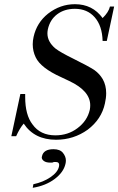

<svg xmlns="http://www.w3.org/2000/svg" viewBox="-20 -656 564 915"><path d="M77 -208H100Q100 -201 100 -194Q100 -108 135 -63Q172 -11 244 -11Q304 -11 349 -45Q396 -80 408 -133Q410 -144 410 -154Q410 -223 310 -270L272 -288Q174 -332 150 -383Q136 -412 136 -445Q136 -462 140 -480Q155 -548 209 -591Q267 -636 337 -636Q421 -636 469 -570Q498 -598 504 -625H524L489 -461H469Q467 -533 431.5 -573.5Q396 -614 337 -614Q287 -614 252.5 -588Q218 -562 208 -516Q206 -506 206 -497Q206 -457 244 -425Q267 -407 328 -377Q401 -341 430 -322Q455 -304 470 -278Q486 -249 486 -212Q486 -189 480 -163Q464 -88 398 -38Q331 10 247 10Q144 10 93 -67Q74 -45 57 -7H34ZM136 239 139 222Q186 212 220.5 188.5Q255 165 261 138Q262 134 262 130Q262 116 246 116Q240 116 237 116L229 119H220Q200 119 189.5 111.5Q179 104 179 94Q179 92 180 89Q187 55 235 55Q266 55 280 72.5Q294 90 294 109Q294 117 292 125Q283 165 240.5 197Q198 229 136 239Z"/></svg>

Font: New Athena Unicode
Style: Italic
Weight: 400
Designer: J. Rusten 1997; rev. by R. Hancock 2001, 2002, rev. by D. Mastronarde 2002-2019
Foundry: Society for Classical Studies (formerly American Philological Association)
Version: Version 5.008